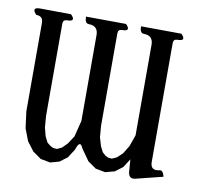

<svg xmlns="http://www.w3.org/2000/svg" viewBox="-60 -549 620 594"><g transform="rotate(10 250.0 -252.0)"><path d="M33.2 -166V-443.4Q33.2 -464.8 11.7 -464.8Q-8.8 -486.3 20.5 -486.3L117.2 -485.4Q137.7 -464.8 108.4 -464.8Q95.7 -464.8 95.7 -452.1V-162.1L98.6 -126L105.5 -99.6L114.3 -82L125 -73.2L134.8 -68.4L146.5 -67.4L161.1 -74.2L176.8 -89.8L193.4 -115.2L206.1 -166V-435.5Q206.1 -464.8 176.8 -464.8Q164.1 -464.8 164.1 -486.3L290 -485.4Q310.5 -464.8 281.2 -464.8Q268.6 -464.8 268.6 -452.1V-162.1L271.5 -126L279.3 -99.6L288.1 -82L297.9 -73.2L307.6 -68.4L319.3 -67.4L334 -74.2L350.6 -89.8L366.2 -115.2L378.9 -151.4V-435.5Q378.9 -464.8 349.6 -464.8Q336.9 -464.8 336.9 -486.3L463.9 -485.4Q484.4 -464.8 455.1 -464.8Q442.4 -464.8 442.4 -452.1V-79.1Q442.4 -50.8 470.7 -57.6Q481.4 -60.5 486.3 -40L400.4 -18.6Q381.8 -14.6 378.9 -35.2L376 -75.2L358.4 -47.9L335 -30.3L305.7 -22.5L275.4 -28.3L249 -46.9L223.6 -83Q212.9 -109.4 202.1 -75.2L184.6 -47.9L161.1 -30.3L132.8 -22.5L102.5 -28.3L76.2 -46.9L54.7 -75.2L40 -113.3Z"/></g></svg>

Font: B2 Hana
Style: Regular
Weight: 500
Version: 2020-08-05; (max)